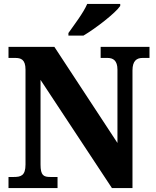

<svg xmlns="http://www.w3.org/2000/svg" viewBox="-20 -951 787 971"><path d="M326 -784V-771H402C465 -808 565 -886 588 -921V-931H421C402 -886 354 -824 326 -784ZM23 0H271V-56H235C201 -56 185 -63 185 -119V-547L546 0H650V-595C650 -643 671 -658 701 -658H736V-714H489V-658H524C552 -658 574 -645 574 -599V-228L255 -714H23V-658H57C85 -658 109 -651 109 -599V-119C109 -63 86 -56 50 -56H23Z"/></svg>

Font: Noto Serif Lao SemiCondensed ExtraBold
Style: Regular
Weight: 800
Width: 4
Designer: Monotype Design Team
Foundry: Monotype Imaging Inc.
Version: Version 2.003